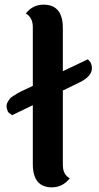

<svg xmlns="http://www.w3.org/2000/svg" viewBox="-20 -795 425 825"><path d="M375 -502Q375 -467 322 -441L250 -406V-87Q250 -44 280 -29Q249 10 203 10Q121 10 121 -90V-343L32 -300Q16 -311 14 -315Q8 -330 8 -339Q8 -348 12.5 -356Q17 -364 21.5 -370Q26 -376 36 -382Q53 -393 66 -400L121 -426V-678Q121 -720 91 -737Q120 -775 167 -775Q250 -775 250 -675V-489L357 -540Q360 -539 369 -527Q375 -514 375 -502Z"/></svg>

Font: Laila SemiBold
Style: Regular
Weight: 600
Designer: Hitesh Malaviya
Foundry: Indian Type Foundry
Version: Version 1.302;PS 1.0;hotconv 1.0.78;makeotf.lib2.5.61930; tt